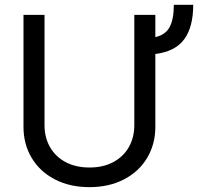

<svg xmlns="http://www.w3.org/2000/svg" viewBox="-20 -769 866 802"><path d="M628.9 -543.5V-239.3Q628.9 -167 594.7 -109.6Q560.5 -52.2 498 -19.8Q435.5 12.7 353.5 12.7Q271.5 12.7 209 -19.8Q146.5 -52.2 112.3 -109.6Q78.1 -167 78.1 -239.3V-707H166V-246.1Q166 -194.8 188.7 -154.8Q211.4 -114.7 253.9 -92Q296.4 -69.3 353.5 -69.3Q411.1 -69.3 453.4 -92Q495.6 -114.7 518.3 -154.8Q541 -194.8 541 -246.1V-707H628.9V-613.8Q671.9 -624 689 -656.7Q706.1 -689.5 706.1 -749H787.1Q787.1 -656.2 749.5 -605Q711.9 -553.7 628.9 -543.5Z"/></svg>

Font: Pretendard GOV
Style: Regular
Weight: 400
Designer: Base glyphs from Inter by Rasmus Andersson; Hangeul glyphs from Noto Sans CJK(Source Han Sans) by Jang Soo-young and Kan
Foundry: Kil Hyung-jin
Version: Version 1.309